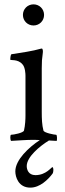

<svg xmlns="http://www.w3.org/2000/svg" viewBox="-20 -648 298 887"><path d="M31.2 2.9C71.3 1 97.7 -2 137.7 -2C147.5 -2 156.2 -1 164.1 -1C112.3 33.2 50.8 90.8 50.8 143.6C50.8 169.9 65.4 218.8 120.1 218.8C164.1 218.8 201.2 182.6 222.7 154.3C225.6 150.4 226.6 141.6 226.6 136.7C226.6 128.9 223.6 124 222.7 124C216.8 124 193.4 161.1 143.6 161.1C110.4 161.1 103.5 133.8 103.5 119.1C103.5 77.1 163.1 27.3 206.1 1C214.8 2 231.4 2 242.2 2.9C244.1 -2.9 244.1 -25.4 239.3 -25.4C231.4 -25.4 183.6 -34.2 180.7 -44.9C173.8 -71.3 172.9 -99.6 172.9 -131.8V-333C172.9 -366.2 173.8 -372.1 177.7 -403.3C178.7 -408.2 178.7 -423.8 172.9 -423.8C171.9 -423.8 168.9 -422.9 168 -422.9C131.8 -412.1 77.1 -404.3 33.2 -397.5C28.3 -396.5 27.3 -374 27.3 -373C27.3 -367.2 62.5 -377 84 -350.6C96.7 -336.9 97.7 -305.7 97.7 -297.9V-113.3C97.7 -99.6 96.7 -69.3 90.8 -44.9C87.9 -34.2 43 -25.4 31.2 -25.4C26.4 -25.4 26.4 -2 31.2 2.9ZM85.9 -579.1C85.9 -551.8 107.4 -530.3 134.8 -530.3C162.1 -530.3 183.6 -551.8 183.6 -579.1C183.6 -606.4 162.1 -627.9 134.8 -627.9C107.4 -627.9 85.9 -606.4 85.9 -579.1Z"/></svg>

Font: Crimson
Style: Roman
Weight: 400
Version: Version 0.2